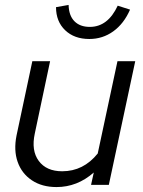

<svg xmlns="http://www.w3.org/2000/svg" viewBox="-20 -749 578 778"><path d="M209 9Q150 9 109 -18.5Q68 -46 51.5 -93Q35 -140 47 -200L111 -501H183L121 -208Q106 -139 137 -97Q168 -55 232 -55Q318 -55 376 -127L456 -501H528L421 0H349L360 -50Q293 9 209 9ZM342 -591Q281 -591 244 -626.5Q207 -662 207 -720L258 -729Q259 -686 281.5 -663Q304 -640 344 -640Q417 -640 457 -726L507 -710Q482 -653 439 -622Q396 -591 342 -591Z"/></svg>

Font: Red Hat Display VF
Style: Italic
Weight: 300
Italic angle: -12°
Designer: Pentagram, MCKL
Foundry: Pentagram, MCKL
Version: Version 1.010